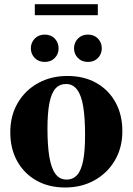

<svg xmlns="http://www.w3.org/2000/svg" viewBox="-20 -862 619 896"><path d="M290.5 -24Q320.5 -24 339.8 -45.2Q359 -66.5 368 -112.2Q377 -158 377 -232Q377 -311 368.5 -363.8Q360 -416.5 340.2 -443.2Q320.5 -470 288.5 -470Q258 -470 239 -449Q220 -428 210.8 -382Q201.5 -336 201.5 -262.5Q201.5 -183.5 210.2 -130.5Q219 -77.5 238.5 -50.8Q258 -24 290.5 -24ZM284 13Q207.5 13 150 -19.5Q92.5 -52 60.2 -110Q28 -168 28 -244.5Q28 -322 62.5 -381.2Q97 -440.5 157.5 -474Q218 -507.5 294.5 -507.5Q372 -507.5 429.5 -475Q487 -442.5 519 -384.5Q551 -326.5 551 -250Q551 -172.5 515.8 -113Q480.5 -53.5 420.2 -20.2Q360 13 284 13ZM189 -573Q160 -573 142 -591.5Q124 -610 124 -636.5Q124 -663 142 -681.8Q160 -700.5 189 -700.5Q218 -700.5 235.8 -681.8Q253.5 -663 253.5 -636.5Q253.5 -610 235.8 -591.5Q218 -573 189 -573ZM390.5 -573Q361.5 -573 343.5 -591.5Q325.5 -610 325.5 -636.5Q325.5 -663 343.5 -681.8Q361.5 -700.5 390.5 -700.5Q419.5 -700.5 437.2 -681.8Q455 -663 455 -636.5Q455 -610 437.2 -591.5Q419.5 -573 390.5 -573ZM142.5 -791V-842.5H436.5V-791Z"/></svg>

Font: Newsreader 60pt
Style: Bold
Weight: 700
Designer: Hugues Gentile
Foundry: Production Type
Version: Version 1.003